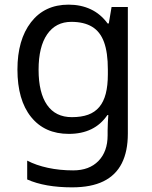

<svg xmlns="http://www.w3.org/2000/svg" viewBox="-20 -566 655 826"><path d="M275 -546Q328 -546 370.5 -526Q413 -506 443 -465H448L460 -536H530V9Q530 85 504 136.5Q478 188 425 214Q372 240 290 240Q232 240 183.5 231.5Q135 223 97 206V125Q135 145 186 156Q237 167 295 167Q364 167 403.5 126.5Q443 86 443 16V-5Q443 -17 444 -39.5Q445 -62 446 -71H442Q414 -30 372.5 -10Q331 10 276 10Q172 10 113.5 -63Q55 -136 55 -267Q55 -395 113.5 -470.5Q172 -546 275 -546ZM287 -472Q220 -472 183 -418.5Q146 -365 146 -266Q146 -167 182.5 -114.5Q219 -62 289 -62Q330 -62 359 -72.5Q388 -83 407 -105.5Q426 -128 435 -163Q444 -198 444 -246V-267Q444 -340 427.5 -385Q411 -430 376 -451Q341 -472 287 -472Z"/></svg>

Font: hexukorean05
Style: Book
Weight: 400
Designer: Jelle Bosma - Monotype Design Team
Foundry: Monotype Imaging Inc.
Version: Version 2.003